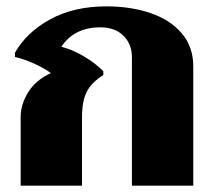

<svg xmlns="http://www.w3.org/2000/svg" viewBox="-20 -584 678 604"><path d="M45 -217Q45 -255 68.5 -293.5Q92 -332 140 -354Q120 -369 89.5 -383Q59 -397 27 -405V-418Q63 -482 137.5 -523Q212 -564 315 -564Q391 -564 453 -543Q515 -522 551.5 -479.5Q588 -437 588 -375V0H395V-404Q395 -445 368.5 -471.5Q342 -498 295 -498Q214 -498 173 -437Q208 -428 243.5 -407Q279 -386 305 -360V-348Q267 -324 252.5 -294.5Q238 -265 238 -216V0H45Z"/></svg>

Font: Trirong Black
Style: Regular
Weight: 900
Designer: Katatrad Team
Foundry: CadsonDemak
Version: Version 1.001